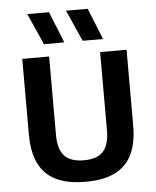

<svg xmlns="http://www.w3.org/2000/svg" viewBox="-56 -850 734 904"><g transform="rotate(-5 311.0 -398.0)"><path d="M312.5 7.5Q227.5 7.5 172.8 -19.2Q118 -46 91.5 -100.2Q65 -154.5 65 -237V-595H192V-224Q192 -156.5 221.2 -125.2Q250.5 -94 312.5 -94Q375 -94 404 -125.2Q433 -156.5 433 -224V-595H558V-237Q558 -154.5 531.8 -100.2Q505.5 -46 451.2 -19.2Q397 7.5 312.5 7.5ZM356 -655 290 -803H392.5L452 -655ZM173 -655 107 -803H209.5L269 -655Z"/></g></svg>

Font: Encode Sans SC SemiCondensed SemiBold
Style: Regular
Weight: 600
Width: 4
Designer: Multiple Designers
Foundry: Impallari Type
Version: Version 3.002